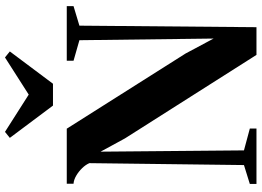

<svg xmlns="http://www.w3.org/2000/svg" viewBox="-156 -868 1025 752"><g transform="rotate(-90 356.0 -492.5)"><path d="M11 0V-26L85 -49L92.5 -654.5Q86 -669.5 72.5 -683.2Q59 -697 43 -706.2Q27 -715.5 12 -716.5V-743H227.5L522 -277.5L580.5 -168L574 -693.5L493.5 -716.5V-743H707.5V-716.5L631 -693.5L625 0H516.5L189.5 -515L137.5 -610.5L142.5 -49L228 -26V0ZM318 -797 191.5 -966 215 -985 361 -892 506.5 -985 530 -966 403.5 -797Z"/></g></svg>

Font: Merriweather 120pt
Style: Bold
Weight: 700
Designer: Eben Sorkin
Foundry: Eben Sorkin
Version: Version 2.100